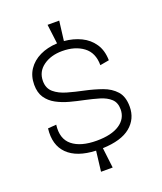

<svg xmlns="http://www.w3.org/2000/svg" viewBox="-162 -885 940 1115"><g transform="rotate(-20 307.5 -328.0)"><path d="M267 126 282 1Q165 -4 108.5 -60Q52 -116 64 -216L116 -220Q105 -135 156.5 -93.5Q208 -52 306 -52Q398 -52 448 -85.5Q498 -119 498 -176Q498 -218 473 -241Q448 -264 407.5 -276Q367 -288 320 -298Q276 -307 233 -318.5Q190 -330 154 -349.5Q118 -369 96.5 -400.5Q75 -432 75 -481Q75 -535 101.5 -574.5Q128 -614 174.5 -636.5Q221 -659 282 -662L267 -782H339L324 -661Q381 -656 427.5 -633.5Q474 -611 502 -569.5Q530 -528 531 -467L475 -457Q475 -534 424 -572Q373 -610 294 -610Q224 -610 177 -576Q130 -542 130 -484Q130 -439 160 -413.5Q190 -388 237.5 -374.5Q285 -361 338 -350Q394 -338 443 -320.5Q492 -303 522.5 -269Q553 -235 553 -173Q553 -97 496 -50Q439 -3 324 1L339 126Z"/></g></svg>

Font: Bricolage Grotesque 10pt ExtraLight
Style: Regular
Weight: 200
Designer: Mathieu Triay
Foundry: Atelier Triay
Version: Version 1.000; ttfautohint (v1.8.4.7-5d5b);gftools[0.9.32]